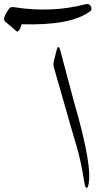

<svg xmlns="http://www.w3.org/2000/svg" viewBox="-306 -928 544 949"><path d="M-26.9 -677.7Q-18.6 -712.9 -8.3 -679.7Q-8.3 -679.7 59.1 -426.8Q157.2 -89.8 128.9 -6.8Q125 4.4 119.4 -1.2Q113.8 -6.8 112.3 -17.6Q93.8 -135.7 72.3 -206.5Q50.8 -277.3 17.1 -397L-39.1 -592.8Q-43.9 -609.4 -39.6 -626.5ZM117.2 -907.2Q134.8 -912.1 143.1 -896.5Q151.4 -880.9 138.7 -871.6Q43.9 -800.8 -199.2 -808.1Q-204.6 -788.1 -211.7 -778.1Q-218.8 -768.1 -225.6 -774.4L-280.8 -821.8Q-296.9 -834.5 -260.7 -886.2Q-253.9 -895.5 -233.9 -892.1Q-50.8 -863.3 117.2 -907.2Z"/></svg>

Font: Amiri
Style: Slanted
Weight: 400
Italic angle: 9°
Designer: Khaled Hosny
Version: Version 000.107